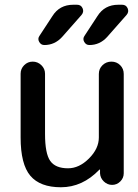

<svg xmlns="http://www.w3.org/2000/svg" viewBox="-20 -780 583 810"><path d="M479 -760H495Q512 -760 518.5 -745Q525 -730 514 -717L432 -624Q401 -590 357 -590Q343 -590 335.5 -603Q328 -616 336 -628L391 -712Q421 -760 479 -760ZM289 -760H305Q322 -760 328.5 -745Q335 -730 324 -717L242 -624Q211 -590 167 -590Q153 -590 145.5 -603Q138 -616 146 -628L201 -712Q231 -760 289 -760ZM237 10Q149 10 108 -38.5Q67 -87 67 -200V-469Q67 -490 82 -505Q97 -520 118 -520Q139 -520 154.5 -505Q170 -490 170 -469V-215Q170 -132 192 -101Q214 -70 267 -70Q314 -70 355.5 -111.5Q397 -153 397 -200V-468Q397 -490 412.5 -505Q428 -520 450 -520Q472 -520 487 -505Q502 -490 502 -468V-49Q502 -29 487.5 -14.5Q473 0 453 0Q433 0 418 -14.5Q403 -29 402 -49V-64Q402 -65 401 -65Q400 -65 399 -64Q328 10 237 10Z"/></svg>

Font: Rounded Mplus 1c Medium
Style: Regular
Weight: 500
Version: Version 1.059.20150529